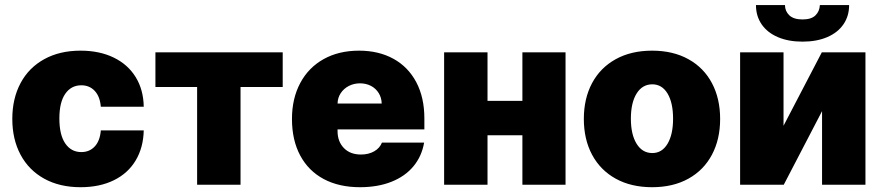

<svg xmlns="http://www.w3.org/2000/svg" viewBox="-20 -740 3536 769"><path d="M29.3 -263.7Q29.3 -345.2 62.3 -407Q95.2 -468.8 157 -502.9Q218.8 -537.1 302.7 -537.1Q378.4 -537.1 435.3 -509.5Q492.2 -481.9 523.4 -431.2Q554.7 -380.4 555.7 -312.5H383.8Q380.4 -353.5 359.4 -376Q338.4 -398.4 305.7 -398.4Q265.1 -398.4 241.5 -364.5Q217.8 -330.6 217.8 -265.6Q217.8 -199.7 241.5 -165.3Q265.1 -130.9 305.7 -130.9Q338.4 -130.9 359.4 -153.3Q380.4 -175.8 383.8 -217.8H555.7Q554.2 -148.9 523.4 -97.4Q492.7 -45.9 436 -18.1Q379.4 9.8 302.7 9.8Q218.8 9.8 157 -24.4Q95.2 -58.6 62.3 -120.4Q29.3 -182.1 29.3 -263.7Z M602.5 -530.3H1112.3V-391.6H943.4V0H769.5V-391.6H602.5Z M1149.4 -263.7Q1149.4 -345.2 1182.4 -407.2Q1215.3 -469.2 1276.1 -503.2Q1336.9 -537.1 1418 -537.1Q1496.6 -537.1 1555.7 -504.6Q1614.7 -472.2 1647.2 -410.9Q1679.7 -349.6 1679.7 -265.6V-221.7H1332V-214.8Q1332 -173.3 1357.2 -147.2Q1382.3 -121.1 1425.8 -121.1Q1456.1 -121.1 1478.5 -133.8Q1501 -146.5 1509.8 -168.9H1678.7Q1669.4 -114.3 1636 -74Q1602.5 -33.7 1547.9 -12Q1493.2 9.8 1421.9 9.8Q1337.9 9.8 1276.6 -22.9Q1215.3 -55.7 1182.4 -117.2Q1149.4 -178.7 1149.4 -263.7ZM1508.8 -325.2Q1508.3 -348.6 1496.8 -367.2Q1485.4 -385.7 1465.8 -396Q1446.3 -406.2 1421.9 -406.2Q1397.5 -406.2 1377.2 -395.8Q1356.9 -385.3 1344.7 -366.9Q1332.5 -348.6 1332 -325.2Z M1932.6 -335.9H2072.3V-530.3H2245.1V0H2072.3V-198.2H1932.6V0H1758.8V-530.3H1932.6Z M2318.4 -263.7Q2318.4 -345.2 2351.3 -407Q2384.3 -468.8 2446 -502.9Q2507.8 -537.1 2591.8 -537.1Q2675.8 -537.1 2737.3 -502.9Q2798.8 -468.8 2831.5 -407Q2864.3 -345.2 2864.3 -263.7Q2864.3 -182.1 2831.5 -120.4Q2798.8 -58.6 2737.3 -24.4Q2675.8 9.8 2591.8 9.8Q2507.8 9.8 2446 -24.4Q2384.3 -58.6 2351.3 -120.4Q2318.4 -182.1 2318.4 -263.7ZM2675.8 -264.6Q2675.8 -328.6 2653.6 -365.5Q2631.3 -402.3 2592.8 -402.3Q2552.7 -402.3 2529.8 -365.5Q2506.8 -328.6 2506.8 -264.6Q2506.8 -201.2 2529.8 -164.1Q2552.7 -127 2592.8 -127Q2631.3 -127 2653.6 -164.1Q2675.8 -201.2 2675.8 -264.6Z M3271.5 -530.3H3446.3V0H3272.5V-294.9L3119.1 0H2944.3V-530.3H3118.2V-236.3ZM3194.3 -573.2Q3137.7 -573.2 3095.5 -591.3Q3053.2 -609.4 3030.5 -642.6Q3007.8 -675.8 3007.8 -719.7H3124Q3124 -695.3 3141.4 -678.7Q3158.7 -662.1 3194.3 -662.1Q3229.5 -662.1 3246.1 -678.5Q3262.7 -694.8 3263.7 -719.7H3380.9Q3380.9 -675.8 3358.2 -642.6Q3335.4 -609.4 3293.2 -591.3Q3251 -573.2 3194.3 -573.2Z"/></svg>

Font: Pretendard Std Black
Style: Regular
Weight: 900
Designer: Base glyphs from Inter by Rasmus Andersson; Hangeul glyphs from Noto Sans CJK(Source Han Sans) by Jang Soo-young and Kan
Foundry: Kil Hyung-jin
Version: Version 1.309